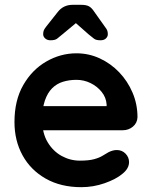

<svg xmlns="http://www.w3.org/2000/svg" viewBox="-20 -766 630 796"><path d="M317 10Q232 10 169.5 -25.5Q107 -61 73.5 -122Q40 -183 40 -260Q40 -350 76.5 -413.5Q113 -477 172 -511Q231 -545 297 -545Q348 -545 393.5 -524Q439 -503 474 -466.5Q509 -430 529.5 -382Q550 -334 550 -280Q549 -256 531 -241Q513 -226 489 -226H107L77 -326H444L422 -306V-333Q420 -362 401.5 -385Q383 -408 355.5 -421.5Q328 -435 297 -435Q267 -435 241 -427Q215 -419 196 -400Q177 -381 166 -349Q155 -317 155 -268Q155 -214 177.5 -176.5Q200 -139 235.5 -119.5Q271 -100 311 -100Q348 -100 370 -106Q392 -112 405.5 -120.5Q419 -129 430 -135Q448 -144 464 -144Q486 -144 500.5 -129Q515 -114 515 -94Q515 -67 487 -45Q461 -23 414 -6.5Q367 10 317 10ZM315 -687 238 -623Q225 -612 216.5 -605.5Q208 -599 189 -599Q176 -599 167.5 -606.5Q159 -614 159 -624Q159 -632 161 -638.5Q163 -645 171 -655L220 -717Q243 -746 281 -746H317Q337 -746 348.5 -740Q360 -734 371 -717L415 -655Q423 -645 425 -638.5Q427 -632 427 -624Q427 -614 419 -606.5Q411 -599 397 -599Q378 -599 370 -605.5Q362 -612 348 -623L264 -697Z"/></svg>

Font: zvoove
Style: Bold
Weight: 700
Designer: Vernon Adams (Nunito) & Andrew Paglinawan (Quicksand)
Foundry: zvoove
Version: Version 3.006